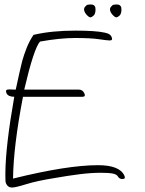

<svg xmlns="http://www.w3.org/2000/svg" viewBox="-20 -802 649 859"><path d="M33.5 37Q15.5 37 7.6 20Q3.8 12 4.2 -1.5Q4.5 -15 4 -26Q4.5 -89 14.6 -175Q24.7 -261 43.8 -369Q16.8 -369 9.1 -385Q1.2 -402 20.2 -402L50.4 -401Q60.6 -448 67.7 -480Q74.8 -512 79.6 -530Q87.9 -559 99.6 -588.5Q111.3 -618 129.8 -646Q172.5 -656 219.5 -660.5Q266.5 -665 317.5 -665Q407.5 -665 448.5 -656Q462.2 -653 468.6 -649Q475.1 -645 478.7 -638Q486.6 -621 471.6 -621Q459.6 -621 422.8 -626.5Q386.1 -632 316.1 -632Q282.1 -632 243 -628Q203.9 -624 158.8 -616Q131.2 -584 88.4 -401H333.4Q349.4 -401 357.1 -385Q364.8 -369 348.8 -369H82.8Q40.1 -147 38.3 -3Q280.5 -63 418.5 -63Q514.5 -63 536.1 -17Q543.8 -1 527.8 -1Q514.8 -1 508.5 -11Q502.9 -22 484.6 -25.5Q466.3 -29 431.3 -29Q387.3 -29 335.8 -22.5Q284.3 -16 227.6 -6Q145.6 7 97.6 22Q49.5 37 33.5 37ZM503.7 -725Q497.4 -722 486.3 -733Q475.3 -744 472.7 -755Q470.4 -765 476.8 -772Q483.2 -779 485 -780Q489.7 -781 494.1 -781.5Q498.5 -782 502.5 -782Q519.5 -782 522.7 -768Q523.4 -765 523.3 -757Q523.4 -748 519.8 -739.5Q516.3 -731 503.7 -725ZM387.7 -725Q381.4 -722 370.3 -733Q359.3 -744 356.7 -755Q354.4 -765 360.8 -772Q367.2 -779 369 -780Q373.7 -781 378.1 -781.5Q382.5 -782 386.5 -782Q403.5 -782 406.7 -768Q407.4 -765 407.3 -757Q407.4 -748 403.8 -739.5Q400.3 -731 387.7 -725Z"/></svg>

Font: Oooh Baby
Style: Normal
Weight: 400
Designer: Robert E. Leuschke
Foundry: Robert E. Leuschke
Version: Version 1.011; ttfautohint (v1.8.3)